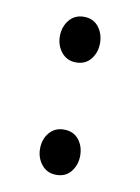

<svg xmlns="http://www.w3.org/2000/svg" viewBox="-59 -462 378 518"><g transform="rotate(10 130.0 -203.5)"><path d="M130 -295Q105 -295 90 -313.5Q75 -332 75 -357Q75 -383 90 -401.5Q105 -420 130 -420Q156 -420 170.5 -401.5Q185 -383 185 -357Q185 -332 170.5 -313.5Q156 -295 130 -295ZM130 13Q105 13 90 -5.5Q75 -24 75 -49Q75 -75 90 -93Q105 -111 130 -111Q156 -111 170.5 -93Q185 -75 185 -49Q185 -24 170.5 -5.5Q156 13 130 13Z"/></g></svg>

Font: Zen Kurenaido
Style: Regular
Weight: 400
Designer: Yoshimichi Ohira
Foundry: Positype
Version: Version 1.001